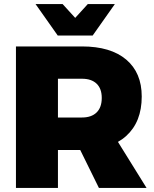

<svg xmlns="http://www.w3.org/2000/svg" viewBox="-20 -931 765 951"><path d="M386 -701Q528 -701 605 -636Q682 -571 682 -453Q682 -327 605 -257.5Q528 -188 386 -188H267V0H59V-701ZM386 -349Q433 -349 458.5 -374Q484 -399 484 -446Q484 -492 458.5 -516.5Q433 -541 386 -541H267V-349ZM340 -264H542L706 0H470ZM439 -755H266L156 -911H290L403 -787H302L415 -911H549Z"/></svg>

Font: Alexandria ExtraBold
Style: Regular
Weight: 800
Designer: Mohamed Gaber
Foundry: Kief Type Foundry
Version: Version 5.100